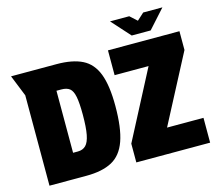

<svg xmlns="http://www.w3.org/2000/svg" viewBox="-121 -1043 1348 1196"><g transform="rotate(-15 553.0 -445.5)"><path d="M293 -720Q396 -720 459 -688.5Q522 -657 551 -581.5Q580 -506 580 -374Q580 -232 551 -150Q522 -68 459 -34Q396 0 293 0H55V-583L0 -720ZM281 -160Q313 -160 332.5 -179.5Q352 -199 361 -245.5Q370 -292 370 -374Q370 -449 362 -489.5Q354 -530 335 -545Q316 -560 281 -560H250V-160ZM625 -720H1086V-599L856 -160H1091V0H615V-121L844 -560H625ZM684 -891H808L853 -850L898 -891H1022L914 -771H792Z"/></g></svg>

Font: Protest Strike
Style: Regular
Weight: 400
Designer: Octavio Pardo
Foundry: Ashler Design
Version: Version 2.005; ttfautohint (v1.8.4.7-5d5b)